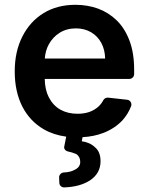

<svg xmlns="http://www.w3.org/2000/svg" viewBox="-20 -573 633 816"><path d="M261.4 7.8Q207.4 0.4 166.2 -23.4Q106.5 -58.2 74.6 -120.7Q42.6 -184.3 42.6 -269.5Q42.6 -354 74.9 -417.3Q107.2 -481.5 164.8 -517Q222.7 -552.6 300.8 -552.6Q351.2 -552.6 396.3 -536.6Q441.4 -519.9 475.9 -486.5Q510.3 -453.1 530.2 -400.6Q550.1 -348.4 550.1 -277V-258.2Q550.1 -249.6 544 -243.6Q538 -237.6 529.5 -237.6H170.1Q170.8 -191.8 187.5 -159.4Q205.3 -125 236.2 -107.2Q267.8 -89.5 309.3 -89.5Q337.7 -89.5 360.1 -97.3Q383.2 -105.8 399.5 -121.1Q411.9 -133.2 419 -147Q421.9 -152.7 427.7 -155.7Q433.6 -158.7 440 -158L519.9 -149.1Q528.1 -148.4 533.2 -142.4Q538.4 -136.4 538.4 -128.6Q538.4 -124.3 536.9 -121.1Q524.9 -89.5 501.8 -63.2Q469.8 -28.1 420.5 -8.5Q378.9 7.5 331 9.9L327.4 27.3Q362.9 32.3 384.2 53.3Q407.3 72.8 407.3 112.2Q407.3 163.7 362.6 193.5Q320.3 220.9 254.6 223.4Q245 224.1 238.6 218.2Q232.2 212.4 232.2 203.5L231.2 180.8Q231.2 172.9 236.7 166.9Q242.2 160.9 249.6 160.2Q280.9 158.4 295.5 149.5Q321 138.5 321 115.1Q321 93 304.3 81.7Q285.2 73.9 268.5 70.7Q261.7 69.2 257.1 64.3Q252.5 59.3 252.5 52.9Q252.5 50.1 253.6 46.9ZM426.8 -324.2Q426.1 -361.2 410.9 -389.9Q395.6 -419 367.5 -435.7Q339.1 -452.4 302.6 -452.4Q263.5 -452.4 233.3 -433.6Q203.8 -414.8 187.1 -383.9Q172.6 -356.9 170.5 -324.2Z"/></svg>

Font: DeltaSans SemiBold
Style: Regular
Weight: 600
Designer: Rasmus Andersson
Foundry: rsms
Version: Version 3.012